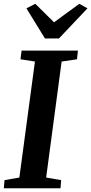

<svg xmlns="http://www.w3.org/2000/svg" viewBox="-26 -1016 492 1036"><path d="M-5.5 0 -1.5 -44 78.5 -58 162.5 -684 84.5 -696 90.5 -743H394.5L389.5 -696L306.5 -684L223 -58L304 -44L300.5 0ZM216.5 -808.5 116.5 -971 164.5 -995.5Q190 -970.5 215.2 -945.5Q240.5 -920.5 265.5 -895.5Q299 -920.5 333.5 -945.5Q368 -970.5 402 -995.5L446 -971L292 -808.5Z"/></svg>

Font: Merriweather 28pt
Style: Bold Italic
Weight: 700
Italic angle: -7.8°
Version: Version 2.101